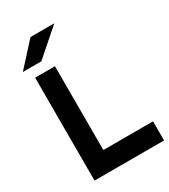

<svg xmlns="http://www.w3.org/2000/svg" viewBox="-220 -1026 998 1131"><g transform="rotate(-30 279.0 -460.5)"><path d="M34 -765H160L338 -921H176ZM80 0H553V-130H215V-700H80Z"/></g></svg>

Font: Overpass ExtraBold
Style: Regular
Weight: 800
Designer: Delve Withrington, Thomas Jockin
Foundry: Delve Fonts
Version: Version 3.000;DELV;Overpass